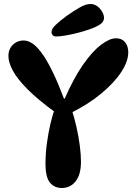

<svg xmlns="http://www.w3.org/2000/svg" viewBox="-20 -929 682 958"><path d="M288 9Q252 9 229.5 -17.5Q207 -44 207 -113Q207 -162 214 -214Q221 -266 232 -313Q243 -360 256 -392L262 -364Q168 -432 116 -485Q64 -538 43 -578.5Q22 -619 22 -649Q22 -674 32.5 -691Q43 -708 60 -717.5Q77 -727 98 -727Q146 -727 195.5 -654Q245 -581 299 -437H303Q348 -540 394.5 -606.5Q441 -673 484 -705.5Q527 -738 559 -738Q588 -738 604 -718.5Q620 -699 620 -668Q620 -623 585 -569.5Q550 -516 485 -462Q420 -408 329 -363L338 -382Q351 -342 361.5 -295.5Q372 -249 378 -203.5Q384 -158 384 -122Q384 -58 357.5 -24.5Q331 9 288 9ZM237 -769Q237 -785 258 -805Q279 -825 313 -850Q347 -874 377.5 -891.5Q408 -909 431 -909Q451 -909 466 -897.5Q481 -886 490 -870Q499 -854 499 -840Q499 -821 480.5 -808Q462 -795 425 -782Q396 -772 364 -764Q332 -756 304.5 -751.5Q277 -747 259 -747Q249 -747 243 -753.5Q237 -760 237 -769Z"/></svg>

Font: DynaPuff
Style: Regular
Weight: 400
Designer: Toshi Omagari, Jennifer Daniel
Foundry: Google Fonts
Version: Version 2.000